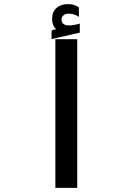

<svg xmlns="http://www.w3.org/2000/svg" viewBox="-20 -916 640 936"><path d="M356.5 -725V0H250V-725ZM231.5 -767.5 253.5 -774Q234 -791.5 234 -823.5Q234 -858.5 255.5 -877.2Q277 -896 312 -896Q328.5 -896 340.8 -892Q353 -888 364.5 -880V-833.5Q355.5 -840.5 342.5 -845Q329.5 -849.5 314.5 -849.5Q299 -849.5 289.5 -841.5Q280 -833.5 280 -821Q280 -792 317.5 -792Q337 -792 369 -801V-757L231.5 -725.5Z"/></svg>

Font: JuliaMono
Style: Bold Italic
Weight: 700
Italic angle: -9°
Monospace: yes
Designer: cormullion
Foundry: corm
Version: Version 0.057; ttfautohint (v1.8.4)